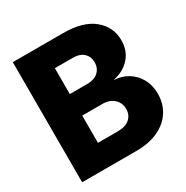

<svg xmlns="http://www.w3.org/2000/svg" viewBox="-166 -867 975 1007"><g transform="rotate(-30 321.5 -364.0)"><path d="M45.9 0V-727.5H349.1Q471.2 -727.5 533.9 -675.3Q596.7 -623 596.7 -543.5Q596.7 -479 558.6 -437Q520.5 -395 460.4 -382.8V-380.9Q504.9 -378.9 541.5 -356.7Q578.1 -334.5 600.1 -295.2Q622.1 -255.9 622.1 -203.6Q622.1 -145 593 -98.9Q564 -52.7 508.3 -26.4Q452.6 0 372.6 0ZM221.2 -137.7H341.8Q388.7 -137.7 413.6 -159.9Q438.5 -182.1 438.5 -217.8Q438.5 -254.9 412.6 -278.8Q386.7 -302.7 342.8 -302.7H221.2ZM221.2 -433.1H330.1Q369.1 -433.1 393.3 -454.8Q417.5 -476.6 417.5 -512.7Q417.5 -546.9 394.8 -568.4Q372.1 -589.8 330.6 -589.8H221.2Z"/></g></svg>

Font: Inter Display Extra Bold
Style: Regular
Weight: 800
Designer: Rasmus Andersson
Foundry: rsms
Version: Version 4.000;git-4fc901f